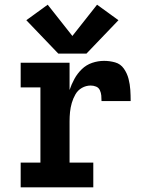

<svg xmlns="http://www.w3.org/2000/svg" viewBox="-20 -797 616 817"><path d="M68 0H377V-105H276V-281Q276 -301 278 -320.5Q280 -340 285.5 -359Q291 -378 301 -395.5Q311 -413 328.5 -423Q346 -433 366 -433Q378 -433 389 -428.5Q400 -424 405 -413Q410 -402 411 -390.5Q412 -379 412 -367H536Q536 -391 534.5 -414.5Q533 -438 527 -461.5Q521 -485 507 -505Q493 -525 470 -531.5Q447 -538 423 -538Q397 -538 372 -529.5Q347 -521 328 -502.5Q309 -484 296.5 -461Q284 -438 276 -414V-530H68V-425H152V-105H68ZM228 -569H348L484 -711L393 -777L288 -644L183 -777L92 -711Z"/></svg>

Font: Iosevka Sparkle
Style: Bold
Weight: 700
Designer: Belleve Invis
Foundry: Belleve Invis
Version: Version 4.5.0; ttfautohint (v1.8.3)